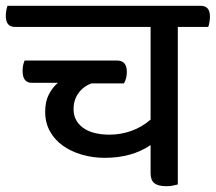

<svg xmlns="http://www.w3.org/2000/svg" viewBox="-51 -632 745 663"><path d="M563 -539V5Q555 7 545.5 9Q536 11 524 11Q495 11 482 0.5Q469 -10 469 -33V-131Q404 -87 311 -87Q269 -87 231.5 -98Q194 -109 166 -129Q138 -149 121.5 -178.5Q105 -208 105 -246Q105 -281 117.5 -305.5Q130 -330 149 -346H59Q27 -346 27 -387Q27 -407 34 -423H353Q387 -423 387 -384Q387 -361 377 -344H265Q237 -334 220 -310.5Q203 -287 203 -255Q203 -215 235.5 -191Q268 -167 328 -167Q366 -167 402.5 -180Q439 -193 469 -219V-539H1Q-31 -539 -31 -577Q-31 -585 -29.5 -594.5Q-28 -604 -25 -612H642Q674 -612 674 -575Q674 -567 672.5 -557Q671 -547 668 -539Z"/></svg>

Font: Baloo 2 Medium
Style: Regular
Weight: 500
Designer: Sarang Kulkarni and Ek Type
Foundry: Ek Type
Version: Version 1.640;hotconv 1.0.111;makeotfexe 2.5.65597; ttfautoh